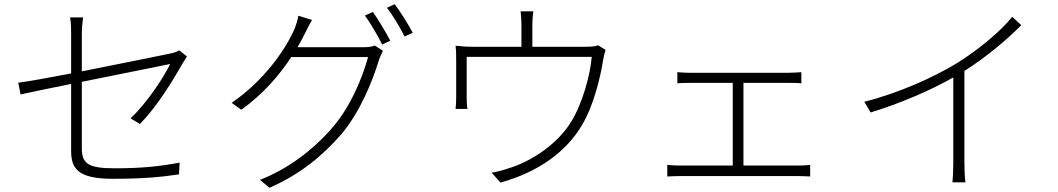

<svg xmlns="http://www.w3.org/2000/svg" viewBox="-20 -846 5040 915"><path d="M647 -255C733 -344 804 -463 851 -545C857 -555 865 -568 871 -577L834 -606C826 -600 810 -595 792 -591C753 -583 553 -542 370 -506V-684C370 -711 372 -734 376 -763H314C319 -734 319 -712 319 -684V-496C209 -475 111 -457 67 -452L78 -396C117 -405 211 -424 319 -446V-126C319 -40 355 6 517 6C652 6 740 -1 833 -15L836 -71C736 -52 649 -44 526 -44C401 -44 370 -66 370 -139V-456C566 -496 784 -539 791 -541C760 -477 682 -357 602 -282Z M1398 -621C1414 -648 1427 -674 1439 -698C1446 -712 1455 -731 1467 -751L1402 -771C1399 -751 1389 -721 1383 -707C1343 -615 1242 -464 1084 -356L1130 -323C1235 -398 1313 -490 1368 -574H1734C1707 -474 1650 -337 1565 -239C1469 -127 1346 -38 1219 11L1264 49C1410 -15 1517 -103 1609 -209C1694 -311 1753 -452 1786 -560C1789 -571 1800 -593 1805 -604L1766 -629C1754 -624 1738 -621 1713 -621ZM1719 -772C1746 -735 1782 -674 1801 -634L1840 -652C1818 -694 1782 -754 1757 -789ZM1824 -809C1853 -772 1886 -716 1908 -672L1947 -690C1927 -728 1888 -790 1861 -826Z M2831 -630C2821 -627 2806 -623 2771 -623H2517V-727C2517 -743 2518 -768 2522 -792H2461C2464 -768 2465 -743 2465 -727V-623H2239C2206 -623 2177 -625 2151 -628C2154 -607 2154 -576 2154 -556V-379C2154 -364 2153 -340 2151 -327H2208C2205 -339 2204 -363 2204 -378V-575H2800C2793 -492 2758 -356 2701 -264C2637 -161 2515 -77 2404 -44C2378 -35 2349 -27 2323 -23L2365 24C2551 -27 2681 -127 2753 -249C2812 -347 2843 -488 2854 -559C2857 -577 2862 -597 2866 -608Z M3523 -57V-451H3733C3755 -451 3780 -451 3799 -449V-502C3781 -501 3758 -499 3733 -499H3270C3258 -499 3229 -500 3208 -502V-449C3228 -451 3259 -451 3271 -451H3472V-57H3226C3205 -57 3182 -58 3160 -60V-5C3183 -6 3206 -7 3226 -7H3779C3794 -7 3822 -6 3841 -5V-60C3822 -58 3801 -57 3779 -57Z M4804 -766C4749 -697 4643 -609 4542 -546C4431 -478 4262 -402 4099 -361L4129 -310C4270 -353 4416 -416 4523 -477V-69C4523 -36 4521 7 4519 23H4581C4578 6 4576 -36 4576 -69V-508C4681 -574 4783 -661 4847 -726Z"/></svg>

Font: Noto Sans CJK Light
Style: Regular
Weight: 300
Designer: Ryoko NISHIZUKA (kana & ideographs); Paul D. Hunt (Latin, Greek & Cyrillic); Wenlong ZHANG (bopomofo); Sandoll Communica
Foundry: Adobe Systems Incorporated
Version: Version 1.000;PS 1;hotconv 1.0.78;makeotf.lib2.5.61930